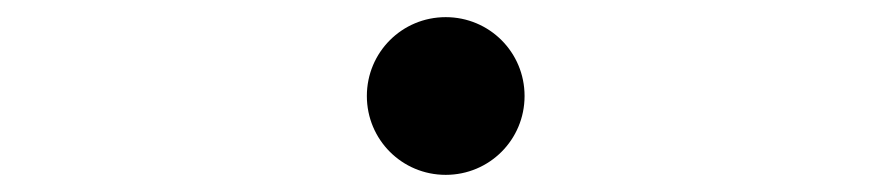

<svg xmlns="http://www.w3.org/2000/svg" viewBox="-20 -492 1040 224"><path d="M500 -288C551 -288 592 -329 592 -380C592 -431 551 -472 500 -472C449 -472 408 -431 408 -380C408 -329 449 -288 500 -288Z"/></svg>

Font: Harano Aji Mincho
Style: Regular
Weight: 400
Foundry: Masamichi Hosoda
Version: HaranoAjiMincho-Regular version 20230610;ttx 4.39.4